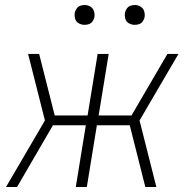

<svg xmlns="http://www.w3.org/2000/svg" viewBox="-20 -745 760 765"><path d="M4 0H48L191 -246H322L282 0H326L366 -246H497L559 0H603L536 -265L691 -530H647L504 -285H373L413 -530H369L329 -285H198L136 -530H92L159 -265ZM517 -646Q526 -646 534.5 -649Q543 -652 548.5 -659.5Q554 -667 556 -676Q558 -688 554.5 -700Q551 -712 540.5 -718.5Q530 -725 517 -725Q508 -725 499.5 -722Q491 -719 485.5 -711Q480 -703 478 -695Q476 -682 479.5 -670Q483 -658 494 -652Q505 -646 517 -646ZM317 -646Q326 -646 334.5 -649Q343 -652 348.5 -659.5Q354 -667 356 -676Q358 -688 354.5 -700Q351 -712 340.5 -718.5Q330 -725 317 -725Q308 -725 299.5 -722Q291 -719 285.5 -711Q280 -703 278 -695Q276 -682 279.5 -670Q283 -658 294 -652Q305 -646 317 -646Z"/></svg>

Font: Iosevka Sparkle XLtObl
Style: Regular
Weight: 200
Italic angle: -9°
Designer: Belleve Invis
Foundry: Belleve Invis
Version: Version 4.5.0; ttfautohint (v1.8.3)